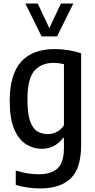

<svg xmlns="http://www.w3.org/2000/svg" viewBox="-20 -828 534 1078"><path d="M205 230Q173 230 136 225Q99 220 68.5 210V129.5Q134.5 150.5 198 150.5Q267.5 150.5 303.2 117.5Q339 84.5 339 1V-54H333.5Q316.5 -28 285.8 -10.2Q255 7.5 213.5 7.5Q167.5 7.5 126.5 -18Q85.5 -43.5 60 -102.2Q34.5 -161 34.5 -261.5Q34.5 -409 98.2 -480.8Q162 -552.5 287.5 -552.5Q324.5 -552.5 365 -546Q405.5 -539.5 435.5 -528.5V-14Q435.5 117.5 377 173.8Q318.5 230 205 230ZM248.5 -75Q274.5 -75 299.5 -87.8Q324.5 -100.5 339 -125V-468Q327.5 -470.5 311.2 -472.8Q295 -475 280.5 -475Q210.5 -475 172.2 -429.8Q134 -384.5 134 -270.5Q134 -191 148.8 -148.8Q163.5 -106.5 189.2 -90.8Q215 -75 248.5 -75ZM213.5 -623.5 122.5 -808H192L257 -670L322 -808H391.5L300.5 -623.5Z"/></svg>

Font: Encode Sans Cnd Md
Style: Regular
Weight: 500
Width: 3
Designer: Multiple Designers
Foundry: Impallari Type
Version: Version 3.002; ttfautohint (v1.8.3) -l 8 -r 50 -G 200 -x 14 